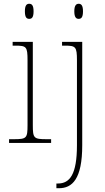

<svg xmlns="http://www.w3.org/2000/svg" viewBox="-20 -758 555 1018"><path d="M135 -658C149 -658 158 -666 158 -698C158 -729 149 -738 135 -738C121 -738 112 -729 112 -698C112 -666 121 -658 135 -658ZM397 -658C411 -658 420 -666 420 -698C420 -729 411 -738 397 -738C384 -738 374 -729 374 -698C374 -666 384 -658 397 -658ZM28 0H251V-20H227C159 -20 154 -25 154 -95V-536H47V-516H61C120 -516 126 -511 126 -438V-95C126 -25 121 -20 53 -20H28ZM279 240H292C363 240 416 192 416 12V-536H309V-516H325C381 -516 388 -510 388 -439V12C388 167 350 215 287 215H279Z"/></svg>

Font: Noto Serif Sinhala SemiCondensed Thin
Style: Regular
Weight: 100
Width: 4
Designer: Jelle Bosma - Monotype Design Team
Foundry: Monotype Imaging Inc.
Version: Version 2.007